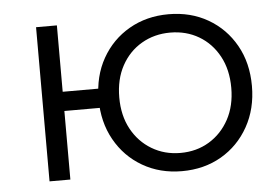

<svg xmlns="http://www.w3.org/2000/svg" viewBox="-43 -588 952 652"><g transform="rotate(-5 432.5 -262.5)"><path d="M552.7 4.7Q477.6 4.7 418.5 -29.7Q359.4 -64 325.4 -124.7Q291.4 -185.5 291.4 -263.1Q291.4 -341.7 325.4 -401.9Q359.4 -462.1 418.5 -496.1Q477.6 -530.2 552.7 -530.2Q628.1 -530.2 687.1 -496.1Q746 -462.1 780 -401.9Q814 -341.7 814 -263Q814 -185.3 780 -124.5Q746 -63.8 687.1 -29.5Q628.1 4.7 552.7 4.7ZM101.1 0V-525.5H172.1V-299.2H332V-233.7H172.1V0ZM552.7 -57.4Q607.6 -57.4 650.7 -83.4Q693.7 -109.4 718.7 -155.5Q743.6 -201.6 743.6 -262.8Q743.6 -324.8 718.6 -370.8Q693.6 -416.8 650.6 -442.2Q607.6 -467.6 552.9 -467.6Q498.9 -467.6 455.3 -442.2Q411.8 -416.8 386.8 -370.8Q361.8 -324.8 361.8 -262.8Q361.8 -201.6 386.7 -155.5Q411.7 -109.4 455.2 -83.4Q498.6 -57.4 552.7 -57.4Z"/></g></svg>

Font: Montserrat Thin
Style: Regular
Weight: 100
Designer: Julieta Ulanovsky
Foundry: Julieta Ulanovsky
Version: Version 9.000